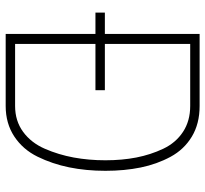

<svg xmlns="http://www.w3.org/2000/svg" viewBox="-44 -696 740 693"><g transform="rotate(90 326.5 -350.0)"><path d="M26 -324V-358H103V-700H363Q427 -700 473.5 -672Q520 -644 546.5 -595Q573 -546 585 -487.5Q597 -429 597 -360Q597 -290 584.5 -229Q572 -168 546 -115Q520 -62 473 -31Q426 0 363 0H103V-324ZM363 -666H139V-358H306V-324H139V-34H363Q417 -34 456.5 -63Q496 -92 517.5 -141.5Q539 -191 549 -245.5Q559 -300 559 -360Q559 -420 549 -471.5Q539 -523 517.5 -568.5Q496 -614 456.5 -640Q417 -666 363 -666Z"/></g></svg>

Font: TypoPRO Titillium Text
Style: 1 wt
Weight: 100
Designer: Accademia di Belle Arti di Urbino and others
Foundry: Accademia di Belle Arti di Urbino and others.
Version: Version 25.000